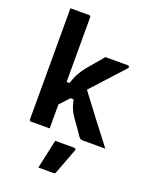

<svg xmlns="http://www.w3.org/2000/svg" viewBox="-179 -848 958 1200"><g transform="rotate(20 300.0 -248.0)"><path d="M211 0H87Q76 0 76 -11V-750H200Q211 -750 211 -739V-309H230Q244 -351 259.5 -378.5Q275 -406 298 -434Q318 -457 338 -481Q358 -505 386 -538H535Q545 -538 545 -529Q545 -526 544 -523.5Q543 -521 537 -515Q487 -460 439.5 -408.5Q392 -357 347 -307Q406 -229 463.5 -153Q521 -77 581 0H434Q422 0 416 -3Q410 -6 404 -14Q397 -25 377 -53.5Q357 -82 336 -111Q316 -140 306 -164Q296 -188 289 -222H269Q254 -206 239.5 -190.5Q225 -175 211 -159ZM270 61H396Q402 61 405.5 64.5Q409 68 407 74Q391 117 375.5 157.5Q360 198 343 244Q342 248 338.5 251Q335 254 328 254H228Q239 204 249.5 155Q260 106 270 61Z"/></g></svg>

Font: Recursive Mn Lnr St
Style: Bold
Weight: 700
Monospace: yes
Version: Version 1.079;hotconv 1.0.112;makeotfexe 2.5.65598; ttfautoh